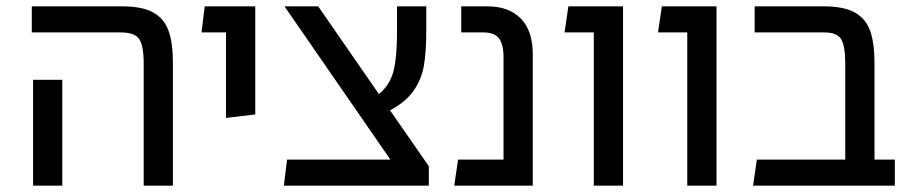

<svg xmlns="http://www.w3.org/2000/svg" viewBox="-20 -584 2855 604"><path d="M432 -385Q432 -440 418 -461Q404 -482 359 -482H80V-564H365Q428 -564 462.5 -544.5Q497 -525 510.5 -486.5Q524 -448 524 -385V0H432ZM84 -333H176V0H84Z M691 -482H614L624 -564H783V-224L691 -213Z M1329 -61V0H873L883 -82H1208L875 -564H981L1172 -288Q1207 -317 1218 -361Q1229 -405 1229 -486V-564H1321V-486Q1321 -421 1313.5 -377.5Q1306 -334 1281 -298.5Q1256 -263 1207 -237Z M1656 -414V0H1409L1421 -82H1564V-404Q1564 -445 1549.5 -463.5Q1535 -482 1501 -482H1431V-564H1514Q1581 -564 1618.5 -525.5Q1656 -487 1656 -414Z M1848 -482H1756L1768 -564H1940V0H1848Z M2142 -482H2050L2062 -564H2234V0H2142Z M2795 -82V0H2349L2361 -82H2639V-385Q2639 -438 2626.5 -460Q2614 -482 2573 -482H2354V-564H2572Q2635 -564 2669.5 -544.5Q2704 -525 2717.5 -486.5Q2731 -448 2731 -385V-82Z"/></svg>

Font: Fira GO
Style: Regular
Weight: 400
Designer: Carrois Corporate
Foundry: Carrois Corporate GbR
Version: Version 0.300